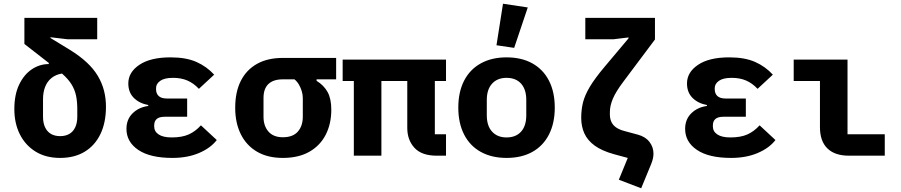

<svg xmlns="http://www.w3.org/2000/svg" viewBox="-20 -836 4840 1031"><path d="M344 -625 251 -636V-632L356 -568Q409 -535 446 -500.5Q483 -466 505.5 -428Q528 -390 538.5 -349Q549 -308 549 -263Q549 -178 519.5 -116.5Q490 -55 435 -21.5Q380 12 303 12Q226 12 171 -22Q116 -56 86.5 -115Q57 -174 57 -250Q57 -328 83 -382Q109 -436 151 -464Q193 -492 242 -492V-498Q222 -514 201.5 -529.5Q181 -545 161 -561L111 -600V-740H502V-625ZM395 -250Q395 -292 388 -324Q381 -356 363.5 -384Q346 -412 313 -441Q280 -436 257 -417.5Q234 -399 222.5 -370Q211 -341 211 -303V-209Q211 -176 222 -152.5Q233 -129 253.5 -117Q274 -105 303 -105Q332 -105 352.5 -117Q373 -129 384 -152.5Q395 -176 395 -209Z M906 12Q786 12 722.5 -31Q659 -74 659 -144Q659 -195 692 -227.5Q725 -260 776 -267V-272Q728 -281 698.5 -310.5Q669 -340 669 -388Q669 -448 728.5 -488Q788 -528 896 -528Q979 -528 1034.5 -503.5Q1090 -479 1130 -435L1048 -359Q1020 -389 986.5 -403.5Q953 -418 909 -418Q863 -418 840.5 -402Q818 -386 818 -363V-357Q818 -334 832 -320.5Q846 -307 877 -307H985V-209H864Q835 -209 821.5 -197Q808 -185 808 -163V-157Q808 -130 832 -114Q856 -98 902 -98Q957 -98 993 -114Q1029 -130 1059 -163L1144 -84Q1111 -41 1049 -14.5Q987 12 906 12Z M1680 -410V-402Q1719 -378 1739 -342Q1759 -306 1759 -247Q1759 -171 1729 -112.5Q1699 -54 1641 -21Q1583 12 1499 12Q1417 12 1360 -21.5Q1303 -55 1273 -115.5Q1243 -176 1243 -257Q1243 -342 1273 -401.5Q1303 -461 1360 -493Q1417 -525 1499 -525H1785V-410ZM1499 -410Q1448 -410 1421.5 -385Q1395 -360 1395 -310V-209Q1395 -160 1421.5 -129.5Q1448 -99 1499 -99Q1553 -99 1579.5 -129.5Q1606 -160 1606 -209V-310Q1606 -327 1600.5 -346Q1595 -365 1585 -382Q1575 -399 1561 -410Z M1880 -401H1820V-516H2375V-401H2315V-115H2375V0H2325Q2244.6 0 2205.8 -42Q2167 -84 2167 -149V-401H2028V0H1880Z M2700 12Q2620 12 2561.5 -20.5Q2503 -53 2472 -114Q2441 -175 2441 -258Q2441 -342 2472 -402.5Q2503 -463 2561.5 -495.5Q2620 -528 2700 -528Q2781 -528 2839 -495.5Q2897 -463 2928 -402.5Q2959 -342 2959 -258Q2959 -175 2928 -114Q2897 -53 2839 -20.5Q2781 12 2700 12ZM2700 -98Q2750 -98 2778 -129Q2806 -160 2806 -217V-299Q2806 -356 2778 -387Q2750 -418 2700 -418Q2651 -418 2622.5 -387Q2594 -356 2594 -299V-217Q2594 -160 2622.5 -129Q2651 -98 2700 -98ZM2741 -579 2646 -593 2681 -816 2814 -796Z M3123 -740H3497V-624L3327 -397Q3287 -344 3271 -306Q3255 -268 3255 -235V-221Q3255 -199 3263 -181.5Q3271 -164 3288 -152Q3305 -140 3331 -133L3405 -113Q3446 -102 3467.5 -74Q3489 -46 3489 -11Q3489 2 3486 15.5Q3483 29 3477 44L3423 175L3303 129L3351 12L3277 -8Q3212 -26 3173.5 -54Q3135 -82 3118 -119.5Q3101 -157 3101 -203Q3101 -247 3110.5 -285.5Q3120 -324 3147 -369.5Q3174 -415 3228 -479L3355 -630V-635L3273 -625H3123Z M3906 12Q3786 12 3722.5 -31Q3659 -74 3659 -144Q3659 -195 3692 -227.5Q3725 -260 3776 -267V-272Q3728 -281 3698.5 -310.5Q3669 -340 3669 -388Q3669 -448 3728.5 -488Q3788 -528 3896 -528Q3979 -528 4034.5 -503.5Q4090 -479 4130 -435L4048 -359Q4020 -389 3986.5 -403.5Q3953 -418 3909 -418Q3863 -418 3840.5 -402Q3818 -386 3818 -363V-357Q3818 -334 3832 -320.5Q3846 -307 3877 -307H3985V-209H3864Q3835 -209 3821.5 -197Q3808 -185 3808 -163V-157Q3808 -130 3832 -114Q3856 -98 3902 -98Q3957 -98 3993 -114Q4029 -130 4059 -163L4144 -84Q4111 -41 4049 -14.5Q3987 12 3906 12Z M4731 0H4539Q4463 0 4423 -39Q4383 -78 4383 -153V-401H4242V-516H4531V-115H4731Z"/></svg>

Font: Lilex
Style: Regular
Weight: 400
Monospace: yes
Designer: Mike Abbink, Paul van der Laan, Pieter van Rosmalen, Mikhael Khrustik
Foundry: Mikhael Khrustik
Version: Version 2.510